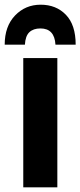

<svg xmlns="http://www.w3.org/2000/svg" viewBox="-45 -797 342 817"><path d="M199 0H54V-550H199ZM128 -777Q194 -777 235.5 -734Q277 -691 277 -607H191Q187 -676 127 -676Q97 -676 80 -660Q63 -644 61 -607H-25Q-25 -685 19 -731Q63 -777 128 -777Z"/></svg>

Font: Noto Sans ExtraCondensed ExtraBold
Style: Regular
Weight: 800
Width: 2
Designer: Monotype Design Team
Foundry: Monotype Imaging Inc.
Version: Version 2.013; ttfautohint (v1.8.4.7-5d5b)